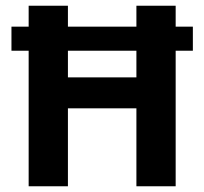

<svg xmlns="http://www.w3.org/2000/svg" viewBox="-20 -650 713 670"><path d="M80 0V-473H20V-557H80V-630H217V-557H456V-630H593V-557H653V-473H593V0H456V-272H217V0ZM456 -380V-473H217V-380Z"/></svg>

Font: Mukta Mahee
Style: Bold
Weight: 700
Designer: Shuchita Grover, Noopur Datye, Girish Dalvi, Yashodeep Gholap
Foundry: Ek Type
Version: Version 2.538;PS 1.000;hotconv 16.6.51;makeotf.lib2.5.65220;